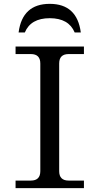

<svg xmlns="http://www.w3.org/2000/svg" viewBox="-20 -973 508 993"><path d="M414.1 0H60.5V-39.1H139.6Q188.5 -39.1 188.5 -87.9V-644.5Q188.5 -693.4 139.6 -693.4H60.5V-732.4H414.1V-693.4H335Q286.1 -693.4 286.1 -644.5V-87.9Q286.1 -39.1 335 -39.1H414.1ZM237.3 -953.1Q378.4 -953.1 397.9 -805.2H366.2Q335.4 -878.9 237.3 -878.9Q139.2 -878.9 108.4 -805.2H76.2Q95.7 -953.1 237.3 -953.1Z"/></svg>

Font: Munson
Style: Regular
Weight: 400
Designer: Paul James MIller
Foundry: High-Logic / Made with FontCreator
Version: Version 2.10;May 5, 2019;FontCreator 11.5.0.2430 64-bit